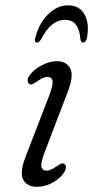

<svg xmlns="http://www.w3.org/2000/svg" viewBox="-20 -692 349 720"><path d="M156 -52Q169 -52 193.5 -69Q201.5 -74.5 207.8 -77.8Q214 -81 220.5 -77.5Q234 -69 221 -46.5Q208.5 -25.5 179.8 -8.5Q151 8.5 118.5 8.5Q81.5 8.5 67 -18.2Q52.5 -45 77 -107L162.5 -328.5Q179 -370.5 177.2 -387Q175.5 -403.5 157 -403.5Q142.5 -403.5 118 -386Q110 -380.5 103.2 -377Q96.5 -373.5 90.5 -377Q84.5 -380.5 83.8 -389.2Q83 -398 89.5 -407.5Q104.5 -430 134.8 -446.2Q165 -462.5 193.5 -462.5Q229 -462.5 243.5 -435.2Q258 -408 232.5 -343.5L148.5 -124Q132.5 -83 135.2 -67.5Q138 -52 156 -52ZM224 -617.5Q197.2 -617.5 175.4 -600Q153.6 -582.5 134.1 -544.5Q126.4 -532.5 119.2 -532.5Q107.4 -532.5 112.4 -550.5Q126.4 -605.5 160.8 -638.8Q195.1 -672 235.8 -672Q277 -672 296.5 -638.8Q316 -605.5 306.2 -550.5Q302.8 -532.5 291.4 -532.5Q283.7 -532.5 281.6 -544.5Q276.5 -617.5 224 -617.5Z"/></svg>

Font: Fraunces 9pt SuperSoft Light
Style: Italic
Weight: 300
Italic angle: -16°
Version: Version 1.000;[b76b70a41]